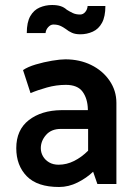

<svg xmlns="http://www.w3.org/2000/svg" viewBox="-20 -735 538 767"><path d="M143 -143Q143 -172 164 -196Q185 -220 223 -220H332V-133Q306 -107 276 -92Q246 -77 214 -77Q192 -77 176 -86.5Q160 -96 151.5 -111Q143 -126 143 -143ZM102 -363Q130 -375 167.5 -385.5Q205 -396 243 -396Q290 -396 310 -368.5Q330 -341 331 -298V-295H225Q145 -294 95 -255Q45 -216 45 -143Q45 -74 87 -31Q129 12 216 12Q254 12 290 -6Q326 -24 352 -49L369 0H445V-324Q445 -373 417.5 -413Q390 -453 344 -475.5Q298 -498 241 -498Q221 -498 188 -492.5Q155 -487 123 -477.5Q91 -468 72 -455ZM330 -711Q329 -697 320.5 -687Q312 -677 300 -677Q283 -677 270.5 -683Q258 -689 247 -696Q236 -706 222 -710.5Q208 -715 188 -715Q162 -715 138.5 -705Q115 -695 101 -670.5Q87 -646 87 -603H162Q163 -616 172.5 -626.5Q182 -637 193 -637Q209 -637 220.5 -632Q232 -627 243 -619Q254 -610 267.5 -604Q281 -598 301 -598Q327 -598 350.5 -608.5Q374 -619 387.5 -644Q401 -669 401 -711Z"/></svg>

Font: Catamaran SemiBold
Style: Regular
Weight: 600
Designer: Pria Ravichandran
Version: Version 2.000